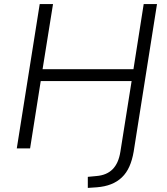

<svg xmlns="http://www.w3.org/2000/svg" viewBox="-20 -725 815 938"><path d="M409 193V139L451 135Q501 131 530 102Q559 73 568 17L623 -329H179L127 0H62L174 -705H239L188 -387H632L682 -705H747L633 16Q626 57 612 88.5Q598 120 575.5 141.5Q553 163 522.5 175Q492 187 453 190Z"/></svg>

Font: Nunito Sans 10pt Light
Style: Italic
Weight: 300
Italic angle: -9°
Designer: Vernon Adams
Foundry: Vernon Adams
Version: Version 3.101;gftools[0.9.27]